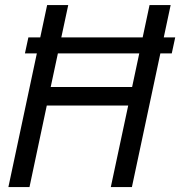

<svg xmlns="http://www.w3.org/2000/svg" viewBox="-20 -758 730 778"><path d="M81 -541.5 95 -606.5H690L676 -541.5ZM671.5 -737.5 514.5 0H429L508.5 -372.5L538.5 -330.5H132L178.5 -372.5L99.5 0H14L171 -737.5H256.5L176 -361.5L145.5 -405.5H552.5L506 -361.5L586 -737.5Z"/></svg>

Font: Epilogue
Style: Italic
Weight: 400
Italic angle: -12°
Designer: Tyler Finck
Foundry: Etcetera Type Co
Version: Version 2.112